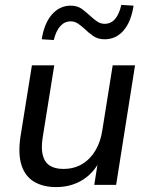

<svg xmlns="http://www.w3.org/2000/svg" viewBox="-20 -753 605 782"><path d="M208 9Q156 9 119.5 -12.5Q83 -34 68 -79Q53 -124 63 -194L110 -487H201L154 -194Q147 -151 154 -122Q161 -93 182 -79Q203 -65 238 -65Q282 -65 315 -85Q348 -105 369 -140.5Q390 -176 397 -224L439 -487H530L453 0H364L381 -108H391Q366 -52 318.5 -21.5Q271 9 208 9ZM199 -590 150 -593Q160 -658 191.5 -694Q223 -730 268 -730Q296 -730 315 -715.5Q334 -701 350 -686Q363 -674 376.5 -665Q390 -656 406 -656Q432 -656 449 -676Q466 -696 474 -733L524 -730Q514 -664 483 -628.5Q452 -593 406 -593Q379 -593 359.5 -606.5Q340 -620 324 -636Q311 -648 297.5 -657Q284 -666 268 -666Q243 -666 225.5 -646.5Q208 -627 199 -590Z"/></svg>

Font: Nunito Sans 12pt ExtraLight 12pt Medium
Style: Italic
Weight: 500
Italic angle: -9°
Version: Version 3.101;gftools[0.9.27]